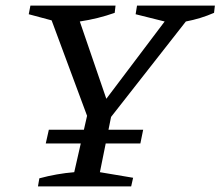

<svg xmlns="http://www.w3.org/2000/svg" viewBox="-20 -668 790 688"><path d="M116 0 121 -29Q184 -46 246 -51L292 -253L165 -595L83 -617L89 -648H394L391 -622Q332 -601 266 -591L361 -314L570 -591L466 -617L471 -648H750L747 -622Q699 -601 646 -591L378 -249L338 -51L457 -31L450 0ZM155 -203H493L483 -154H144Z"/></svg>

Font: Piazzolla SC
Style: Italic
Weight: 400
Italic angle: -11.3°
Designer: Juan Pablo del Peral
Foundry: Huerta Tipografica
Version: Version 1.330